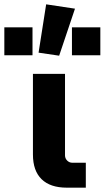

<svg xmlns="http://www.w3.org/2000/svg" viewBox="-83 -866 483 886"><path d="M313 0H225Q149 0 109 -39Q69 -78 69 -153V-525H217V-149Q217 -135 227 -125Q237 -115 251 -115H313ZM95 -623 130 -846 263 -826 190 -609ZM380 -740V-611H249V-740ZM67 -740V-611H-63V-740Z"/></svg>

Font: iA Writer Duo V
Style: Regular
Weight: 400
Designer: Mike Abbink, Paul van der Laan, Pieter van Rosmalen, Oliver Reichenstein
Foundry: Information Architects Inc.
Version: Version 2.000